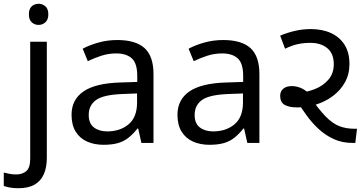

<svg xmlns="http://www.w3.org/2000/svg" viewBox="-75 -757 1920 1017"><path d="M22 240Q-3 240 -22 236.5Q-41 233 -55 228V157Q-40 161 -24 164Q-8 167 11 167Q43 167 64 149.5Q85 132 85 83V-536H173V80Q173 130 157 166Q141 202 108 221Q75 240 22 240ZM78 -681Q78 -710 93 -723.5Q108 -737 130 -737Q150 -737 165.5 -723.5Q181 -710 181 -681Q181 -653 165.5 -639Q150 -625 130 -625Q108 -625 93 -639Q78 -653 78 -681Z M546 -545Q644 -545 691 -502Q738 -459 738 -365V0H674L657 -76H653Q630 -47 605.5 -27.5Q581 -8 549.5 1Q518 10 473 10Q425 10 386.5 -7Q348 -24 326 -59.5Q304 -95 304 -149Q304 -229 367 -272.5Q430 -316 561 -320L652 -323V-355Q652 -422 623 -448Q594 -474 541 -474Q499 -474 461 -461.5Q423 -449 390 -433L363 -499Q398 -518 446 -531.5Q494 -545 546 -545ZM572 -259Q472 -255 433.5 -227Q395 -199 395 -148Q395 -103 422.5 -82Q450 -61 493 -61Q561 -61 606 -98.5Q651 -136 651 -214V-262Z M1107 -545Q1205 -545 1252 -502Q1299 -459 1299 -365V0H1235L1218 -76H1214Q1191 -47 1166.5 -27.5Q1142 -8 1110.5 1Q1079 10 1034 10Q986 10 947.5 -7Q909 -24 887 -59.5Q865 -95 865 -149Q865 -229 928 -272.5Q991 -316 1122 -320L1213 -323V-355Q1213 -422 1184 -448Q1155 -474 1102 -474Q1060 -474 1022 -461.5Q984 -449 951 -433L924 -499Q959 -518 1007 -531.5Q1055 -545 1107 -545ZM1133 -259Q1033 -255 994.5 -227Q956 -199 956 -148Q956 -103 983.5 -82Q1011 -61 1054 -61Q1122 -61 1167 -98.5Q1212 -136 1212 -214V-262Z M1792 0Q1737 0 1692.5 -20.5Q1648 -41 1612.5 -74Q1577 -107 1548.5 -146.5Q1520 -186 1496 -225L1504 -265Q1549 -268 1592.5 -285Q1636 -302 1664.5 -335Q1693 -368 1693 -417Q1693 -473 1659 -501.5Q1625 -530 1569 -530Q1533 -530 1501.5 -523Q1470 -516 1435 -499L1409 -568Q1446 -584 1487.5 -593.5Q1529 -603 1571 -603Q1632 -603 1678 -582Q1724 -561 1750 -520Q1776 -479 1776 -418Q1776 -364 1752.5 -321.5Q1729 -279 1689 -249Q1649 -219 1600 -203.5Q1551 -188 1501 -188Q1455 -188 1432 -202Q1409 -216 1409 -249Q1409 -274 1426 -287.5Q1443 -301 1470 -301Q1496 -301 1521 -290Q1546 -279 1579 -246H1566Q1613 -178 1649.5 -140.5Q1686 -103 1722 -89Q1758 -75 1802 -75H1816L1807 0Z"/></svg>

Font: guzrati15
Style: Regular
Weight: 400
Designer: Jelle Bosma - Monotype Design Team
Foundry: Monotype Imaging Inc.
Version: Version 2.006